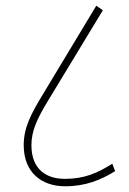

<svg xmlns="http://www.w3.org/2000/svg" viewBox="-20 -652 451 672"><path d="M208 0C279 0 333 -22 383 -53L373 -79C319 -45 274 -26 207 -26C142 -26 90 -59 90 -144C90 -194 110 -237 149 -301L340 -616L317 -632L132 -325C88 -253 63 -205 63 -144C63 -47 127 0 208 0Z"/></svg>

Font: Noto Sans Devanagari UI ExtraCondensed Thin
Style: Regular
Weight: 100
Width: 2
Designer: Jelle Bosma - Monotype Design Team
Foundry: Monotype Imaging Inc.
Version: Version 2.004